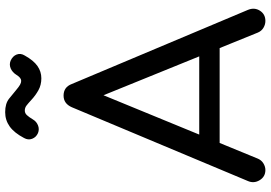

<svg xmlns="http://www.w3.org/2000/svg" viewBox="-172 -875 1047 743"><g transform="rotate(-90 351.5 -503.5)"><path d="M65 0Q39 0 25.5 -22.5Q12 -45 23 -69L308 -749Q322 -781 353 -781Q386 -781 398 -749L685 -67Q695 -42 681.5 -21Q668 0 642 0Q628 0 615.5 -7.5Q603 -15 597 -29L340 -662H369L109 -29Q103 -15 90.5 -7.5Q78 0 65 0ZM122 -177 159 -256H556L592 -177ZM420 -867Q394 -867 373.5 -878.5Q353 -890 336 -906Q323 -918 314.5 -924.5Q306 -931 295 -931Q285 -931 277.5 -923Q270 -915 261 -900Q253 -886 238 -880Q223 -874 208 -880Q192 -887 186 -902.5Q180 -918 189 -934Q209 -972 233.5 -989.5Q258 -1007 289 -1007Q322 -1007 341 -992Q360 -977 374 -965Q387 -954 395 -949.5Q403 -945 410 -945Q422 -945 433 -963Q443 -979 458 -985.5Q473 -992 488 -986Q506 -978 512 -962.5Q518 -947 508 -931Q489 -897 467.5 -882Q446 -867 420 -867Z"/></g></svg>

Font: Comfortaa SemiBold
Style: Regular
Weight: 600
Designer: Johan Aakerlund
Foundry: Johan Aakerlund
Version: Version 3.104; ttfautohint (v1.8.1.43-b0c9)